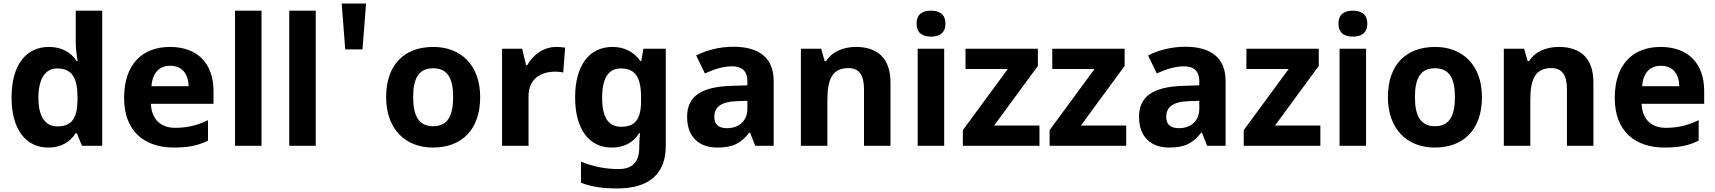

<svg xmlns="http://www.w3.org/2000/svg" viewBox="-20 -820 9649 1080"><path d="M251 10C330 10 377 -26 406 -71H412L441 0H555V-760H406V-585C406 -542 413 -497 417 -476H412C382 -521 333 -556 255 -556C130 -556 45 -459 45 -272C45 -87 129 10 251 10ZM303 -109C235 -109 196 -163 196 -270C196 -377 235 -435 301 -435C389 -435 416 -377 416 -271V-255C414 -157 385 -109 303 -109Z M936 -556C782 -556 678 -460 678 -269C678 -80 794 10 958 10C1042 10 1096 -2 1150 -29V-144C1089 -115 1035 -101 965 -101C881 -101 832 -152 829 -236H1181V-308C1181 -467 1087 -556 936 -556ZM937 -450C1007 -450 1040 -401 1041 -335H832C838 -414 879 -450 937 -450Z M1451 0V-760H1302V0Z M1756 0V-760H1607V0Z M1922 -542H2019L2039 -800H1902Z M2681 -274C2681 -455 2571 -556 2418 -556C2253 -556 2152 -455 2152 -274C2152 -92 2262 10 2415 10C2579 10 2681 -92 2681 -274ZM2304 -274C2304 -382 2337 -436 2416 -436C2496 -436 2529 -382 2529 -274C2529 -166 2496 -110 2417 -110C2337 -110 2304 -166 2304 -274Z M3109 -556C3036 -556 2978 -510 2946 -454H2939L2917 -546H2804V0H2953V-278C2953 -381 3027 -417 3104 -417C3117 -417 3138 -415 3148 -412L3159 -552C3147 -554 3124 -556 3109 -556Z M3425 -556C3294 -556 3215 -451 3215 -272C3215 -95 3292 10 3421 10C3486 10 3539 -14 3576 -71H3580C3578 -52 3576 -26 3576 -4V7C3576 90 3538 131 3461 131C3386 131 3315 117 3248 89V208C3311 232 3375 240 3452 240C3632 240 3725 157 3725 1V-546H3599L3587 -476H3583C3545 -529 3492 -556 3425 -556ZM3472 -435C3552 -435 3586 -388 3586 -271V-253C3586 -145 3550 -107 3474 -107C3401 -107 3367 -161 3367 -270C3367 -380 3402 -435 3472 -435Z M4105 -557C4028 -557 3954 -538 3896 -508L3945 -407C3996 -430 4046 -447 4099 -447C4152 -447 4184 -421 4184 -364V-340L4089 -337C3926 -331 3845 -279 3845 -163C3845 -45 3917 10 4014 10C4105 10 4148 -15 4195 -74H4199L4228 0H4332V-364C4332 -494 4251 -557 4105 -557ZM4126 -251 4184 -253V-208C4184 -138 4134 -99 4070 -99C4027 -99 3998 -116 3998 -162C3998 -214 4030 -248 4126 -251Z M4795 -556C4727 -556 4662 -532 4627 -476H4619L4599 -546H4485V0H4634V-257C4634 -373 4661 -437 4752 -437C4813 -437 4840 -397 4840 -319V0H4989V-356C4989 -496 4912 -556 4795 -556Z M5217 -760C5172 -760 5136 -743 5136 -687C5136 -632 5172 -614 5217 -614C5261 -614 5298 -632 5298 -687C5298 -743 5261 -760 5217 -760ZM5291 -546H5142V0H5291Z M5827 0V-114H5572L5818 -449V-546H5411V-432H5649L5396 -88V0Z M6315 0V-114H6060L6306 -449V-546H5899V-432H6137L5884 -88V0Z M6647 -557C6570 -557 6496 -538 6438 -508L6487 -407C6538 -430 6588 -447 6641 -447C6694 -447 6726 -421 6726 -364V-340L6631 -337C6468 -331 6387 -279 6387 -163C6387 -45 6459 10 6556 10C6647 10 6690 -15 6737 -74H6741L6770 0H6874V-364C6874 -494 6793 -557 6647 -557ZM6668 -251 6726 -253V-208C6726 -138 6676 -99 6612 -99C6569 -99 6540 -116 6540 -162C6540 -214 6572 -248 6668 -251Z M7407 0V-114H7152L7398 -449V-546H6991V-432H7229L6976 -88V0Z M7590 -760C7545 -760 7509 -743 7509 -687C7509 -632 7545 -614 7590 -614C7634 -614 7671 -632 7671 -687C7671 -743 7634 -760 7590 -760ZM7664 -546H7515V0H7664Z M8316 -274C8316 -455 8206 -556 8053 -556C7888 -556 7787 -455 7787 -274C7787 -92 7897 10 8050 10C8214 10 8316 -92 8316 -274ZM7939 -274C7939 -382 7972 -436 8051 -436C8131 -436 8164 -382 8164 -274C8164 -166 8131 -110 8052 -110C7972 -110 7939 -166 7939 -274Z M8749 -556C8681 -556 8616 -532 8581 -476H8573L8553 -546H8439V0H8588V-257C8588 -373 8615 -437 8706 -437C8767 -437 8794 -397 8794 -319V0H8943V-356C8943 -496 8866 -556 8749 -556Z M9321 -556C9167 -556 9063 -460 9063 -269C9063 -80 9179 10 9343 10C9427 10 9481 -2 9535 -29V-144C9474 -115 9420 -101 9350 -101C9266 -101 9217 -152 9214 -236H9566V-308C9566 -467 9472 -556 9321 -556ZM9322 -450C9392 -450 9425 -401 9426 -335H9217C9223 -414 9264 -450 9322 -450Z"/></svg>

Font: Noto Sans Malayalam
Style: Bold
Weight: 700
Designer: Jelle Bosma - Monotype Design Team
Foundry: Monotype Imaging Inc.
Version: Version 2.104